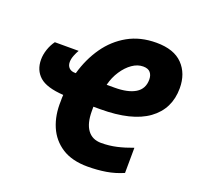

<svg xmlns="http://www.w3.org/2000/svg" viewBox="-128 -862 1034 1008"><g transform="rotate(20 389.0 -357.5)"><path d="M461 10Q374 10 318 -26Q262 -62 235.5 -124Q209 -186 212 -265Q212 -274 212 -282.5Q212 -291 213 -300Q118 -306 79 -341Q40 -376 40 -435Q40 -463 50 -492.5Q60 -522 77 -545H210Q202 -532 194 -512Q186 -492 186 -474Q186 -454 198 -442Q210 -430 231 -430H236Q260 -515 306.5 -581.5Q353 -648 421.5 -686.5Q490 -725 580 -725Q678 -725 727 -674.5Q776 -624 776 -542Q776 -426 686.5 -361Q597 -296 421 -296H383V-272Q383 -203 409.5 -167Q436 -131 486 -131Q530 -131 572 -140.5Q614 -150 659 -167L658 -26Q612 -6 563.5 2Q515 10 461 10ZM409 -428H453Q528 -428 569 -453Q610 -478 610 -530Q610 -554 597.5 -569Q585 -584 557 -584Q526 -584 496.5 -563.5Q467 -543 443.5 -507.5Q420 -472 409 -428Z"/></g></svg>

Font: Noto Sans Disp ExtBd
Style: Italic
Weight: 800
Italic angle: -12°
Designer: Monotype Design Team
Foundry: Monotype Imaging Inc.
Version: Version 2.000;GOOG;noto-source:20170915:90ef993387c0